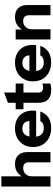

<svg xmlns="http://www.w3.org/2000/svg" viewBox="1002 -1762 771 2815"><g transform="rotate(-90 1387.5 -354.5)"><path d="M60 0V-720H210V-422Q237 -467 282 -493.5Q327 -520 390 -520Q475 -520 520 -472.5Q565 -425 565 -345V0H415V-316Q415 -400 331 -400Q278 -400 244 -365Q210 -330 210 -274V0Z M919 10Q834 10 771 -23.5Q708 -57 673.5 -117Q639 -177 639 -255Q639 -334 673.5 -393.5Q708 -453 770 -486.5Q832 -520 914 -520Q993 -520 1051 -488Q1109 -456 1141 -399Q1173 -342 1173 -265Q1173 -249 1172 -235.5Q1171 -222 1169 -210H791Q807 -98 918 -98Q954 -98 980 -110Q1006 -122 1019 -149H1160Q1135 -75 1074.5 -32.5Q1014 10 919 10ZM912 -412Q814 -412 793 -309H1021Q1017 -361 988 -386.5Q959 -412 912 -412Z M1481 11Q1383 11 1335.5 -36.5Q1288 -84 1288 -181V-396H1193V-510H1288V-624L1438 -680V-510H1570V-396H1438V-176Q1438 -108 1516 -108Q1531 -108 1544 -111Q1557 -114 1570 -118V-4Q1557 3 1533.5 7Q1510 11 1481 11Z M1882 10Q1797 10 1734 -23.5Q1671 -57 1636.5 -117Q1602 -177 1602 -255Q1602 -334 1636.5 -393.5Q1671 -453 1733 -486.5Q1795 -520 1877 -520Q1956 -520 2014 -488Q2072 -456 2104 -399Q2136 -342 2136 -265Q2136 -249 2135 -235.5Q2134 -222 2132 -210H1754Q1770 -98 1881 -98Q1917 -98 1943 -110Q1969 -122 1982 -149H2123Q2098 -75 2037.5 -32.5Q1977 10 1882 10ZM1875 -412Q1777 -412 1756 -309H1984Q1980 -361 1951 -386.5Q1922 -412 1875 -412Z M2216 0V-510H2363V-417Q2389 -464 2435 -492Q2481 -520 2546 -520Q2631 -520 2676 -472.5Q2721 -425 2721 -345V0H2571V-316Q2571 -400 2487 -400Q2434 -400 2400 -365Q2366 -330 2366 -274V0Z"/></g></svg>

Font: Instrument Sans
Style: Bold
Weight: 700
Designer: Rodrigo Fuenzalida
Foundry: fragTYPE
Version: Version 1.000; ttfautohint (v1.8.4.7-5d5b);gftools[0.9.28]